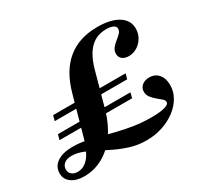

<svg xmlns="http://www.w3.org/2000/svg" viewBox="-147 -749 972 927"><g transform="rotate(-30 339.0 -285.0)"><path d="M78.2 11.3Q33.9 11.3 7.3 -8.1Q-19.4 -27.4 -19.4 -60.5Q-19.4 -98.4 12.5 -119.8Q44.4 -141.1 98.4 -141.1Q132.3 -141.1 168.1 -134.3Q204 -127.4 241.5 -117.3Q279 -107.3 320.2 -97.2Q361.3 -87.1 406 -80.2Q450.8 -73.4 500.8 -73.4Q548.4 -73.4 574.6 -80.6Q600.8 -87.9 600.8 -101.6Q600.8 -111.3 589.9 -120.6Q579 -129.8 564.9 -141.5Q550.8 -153.2 540.3 -167.3Q529.8 -181.5 529.8 -198.4Q529.8 -219.4 545.6 -232.7Q561.3 -246 586.3 -246Q618.5 -246 637.5 -223.8Q656.5 -201.6 656.5 -163.7Q656.5 -128.2 638.3 -96.4Q620.2 -64.5 587.9 -40.3Q555.6 -16.1 514.1 -2.4Q472.6 11.3 425.8 11.3Q379.8 11.3 339.5 -0.8Q299.2 -12.9 262.9 -30.2Q226.6 -47.6 194 -64.9Q161.3 -82.3 131 -94Q100.8 -105.6 71.8 -105.6Q46 -105.6 31 -93.5Q16.1 -81.5 16.1 -61.3Q16.1 -44.4 28.6 -33.9Q41.1 -23.4 61.3 -23.4Q96.8 -23.4 123 -54.8Q149.2 -86.3 166.9 -149.2L227.4 -366.1Q257.3 -474.2 323.4 -528.2Q389.5 -582.3 491.1 -582.3Q565.3 -582.3 607.3 -556Q649.2 -529.8 649.2 -483.1Q649.2 -456.5 636.3 -433.9Q623.4 -411.3 601.6 -397.6Q579.8 -383.9 554.8 -383.9Q531.5 -383.9 518.1 -394.8Q504.8 -405.6 504.8 -424.2Q504.8 -441.9 515.3 -455.2Q525.8 -468.5 539.9 -479.4Q554 -490.3 564.5 -501.2Q575 -512.1 575 -525Q575 -537.9 560.9 -544.8Q546.8 -551.6 522.6 -551.6Q470.2 -551.6 435.1 -518.1Q400 -484.7 379.8 -415.3L325 -216.9Q304.8 -146 268.5 -94.8Q232.3 -43.5 183.5 -16.1Q134.7 11.3 78.2 11.3ZM60.5 -200 68.5 -229H472.6L465.3 -200ZM86.3 -291.1 94.4 -320.2H498.4L490.3 -291.1Z"/></g></svg>

Font: Playfair 5pt SemiExpanded Light ExtraBold
Style: Italic
Weight: 800
Italic angle: -15.6°
Version: Version 2.001;gftools[0.9.30]